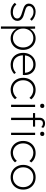

<svg xmlns="http://www.w3.org/2000/svg" viewBox="1560 -2335 995 4155"><g transform="rotate(90 2057.5 -257.5)"><path d="M242 10Q174 10 121 -16.5Q68 -43 40 -81L78 -114Q134 -39 245 -39Q305 -39 342.5 -64Q380 -89 380 -133Q380 -172 343 -199Q326 -211 300 -221Q274 -231 239 -241Q186 -257 149 -271Q112 -285 90 -306Q58 -338 58 -385Q58 -428 81 -461Q104 -494 144 -512.5Q184 -531 235 -531Q291 -531 343 -507.5Q395 -484 429 -447L395 -410Q365 -443 326.5 -464Q288 -485 238 -485Q183 -485 147 -457.5Q111 -430 111 -388Q111 -357 136 -336Q153 -322 181.5 -312Q210 -302 252 -290Q290 -280 319 -270Q348 -260 369 -246Q432 -206 432 -137Q432 -94 408 -61Q384 -28 341 -9Q298 10 242 10Z M552 220V-520H600L604 -405Q631 -460 686.5 -495.5Q742 -531 811 -531Q880 -531 936.5 -496Q993 -461 1026.5 -400Q1060 -339 1060 -260Q1060 -182 1027.5 -121Q995 -60 938.5 -25Q882 10 811 10Q740 10 684 -27Q628 -64 602 -121V220ZM803 -40Q863 -40 909 -68.5Q955 -97 981 -147Q1007 -197 1007 -260Q1007 -324 980.5 -374Q954 -424 908 -452.5Q862 -481 803 -481Q744 -481 697.5 -452.5Q651 -424 624.5 -374.5Q598 -325 598 -261Q598 -196 625 -146.5Q652 -97 698 -68.5Q744 -40 803 -40Z M1382 10Q1307 10 1248.5 -24Q1190 -58 1157 -119Q1124 -180 1124 -261Q1124 -339 1156 -400Q1188 -461 1244.5 -496Q1301 -531 1375 -531Q1448 -531 1500 -499.5Q1552 -468 1579.5 -412Q1607 -356 1604 -282L1603 -255H1177Q1180 -157 1235 -98.5Q1290 -40 1391 -40Q1428 -40 1467 -52Q1506 -64 1555 -104L1581 -67Q1548 -35 1497.5 -12.5Q1447 10 1382 10ZM1374 -481Q1297 -481 1243 -435Q1189 -389 1179 -301H1554V-307Q1554 -347 1534.5 -387Q1515 -427 1475 -454Q1435 -481 1374 -481Z M1923 10Q1848 10 1789.5 -25Q1731 -60 1697.5 -121Q1664 -182 1664 -261Q1664 -340 1697.5 -401Q1731 -462 1790 -496.5Q1849 -531 1926 -531Q1990 -531 2042.5 -506Q2095 -481 2130 -436L2098 -397Q2065 -437 2019 -459Q1973 -481 1922 -481Q1863 -481 1817 -452.5Q1771 -424 1744 -374.5Q1717 -325 1717 -261Q1717 -197 1743.5 -147Q1770 -97 1816 -68.5Q1862 -40 1919 -40Q1969 -40 2015 -62Q2061 -84 2095 -124L2127 -85Q2091 -40 2036.5 -15Q1982 10 1923 10Z M2271 -629Q2225 -629 2225 -674Q2225 -694 2237 -706.5Q2249 -719 2271 -719Q2317 -719 2317 -674Q2317 -654 2305 -641.5Q2293 -629 2271 -629ZM2246 0V-520H2296V0Z M2528 0V-474H2427V-520H2528V-621Q2528 -670 2561.5 -702.5Q2595 -735 2651 -735Q2683 -735 2707 -724Q2731 -713 2748 -693L2729 -653Q2710 -674 2689 -681.5Q2668 -689 2649 -689Q2615 -689 2596.5 -671Q2578 -653 2578 -620V-520H2720V-474H2578V0ZM2877 -629Q2831 -629 2831 -674Q2831 -694 2843 -706.5Q2855 -719 2877 -719Q2923 -719 2923 -674Q2923 -654 2911 -641.5Q2899 -629 2877 -629ZM2852 0V-520H2902V0Z M3289 10Q3214 10 3155.5 -25Q3097 -60 3063.5 -121Q3030 -182 3030 -261Q3030 -340 3063.5 -401Q3097 -462 3156 -496.5Q3215 -531 3292 -531Q3356 -531 3408.5 -506Q3461 -481 3496 -436L3464 -397Q3431 -437 3385 -459Q3339 -481 3288 -481Q3229 -481 3183 -452.5Q3137 -424 3110 -374.5Q3083 -325 3083 -261Q3083 -197 3109.5 -147Q3136 -97 3182 -68.5Q3228 -40 3285 -40Q3335 -40 3381 -62Q3427 -84 3461 -124L3493 -85Q3457 -40 3402.5 -15Q3348 10 3289 10Z M3816 10Q3738 10 3677.5 -25Q3617 -60 3582.5 -122Q3548 -184 3548 -263Q3548 -341 3582.5 -401.5Q3617 -462 3677.5 -496.5Q3738 -531 3816 -531Q3894 -531 3954.5 -496.5Q4015 -462 4049 -401.5Q4083 -341 4083 -263Q4083 -184 4049 -122Q4015 -60 3954.5 -25Q3894 10 3816 10ZM3816 -40Q3878 -40 3926.5 -69Q3975 -98 4002.5 -148Q4030 -198 4030 -263Q4030 -326 4002.5 -375.5Q3975 -425 3926.5 -453Q3878 -481 3816 -481Q3753 -481 3704.5 -453Q3656 -425 3628.5 -375.5Q3601 -326 3601 -263Q3601 -198 3628.5 -148Q3656 -98 3704.5 -69Q3753 -40 3816 -40Z"/></g></svg>

Font: Lexend ExtraLight
Style: Regular
Weight: 200
Designer: Bonnie Shaver-Troup, Thomas Jockin
Foundry: Lexend
Version: Version 1.007; ttfautohint (v1.8.3)